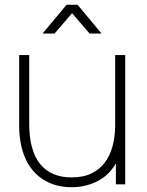

<svg xmlns="http://www.w3.org/2000/svg" viewBox="-20 -770 613 802"><path d="M279 12Q238 12 203.8 0.5Q169.5 -11 142.8 -32.8Q116 -54.5 97.5 -86Q79 -117.5 69.5 -157.8Q60 -198 60 -246V-540H102V-254Q102 -196.5 113.8 -154Q125.5 -111.5 148.5 -83.8Q171.5 -56 204.2 -42.5Q237 -29 279 -29Q328.5 -29 363.2 -46.2Q398 -63.5 419.5 -93.5Q441 -123.5 451 -162.5Q461 -201.5 461 -245L500 -246Q500 -153.5 469.5 -96.8Q439 -40 388.8 -14Q338.5 12 279 12ZM503 0H464V-110H461V-540H503ZM208 -630H158L258 -750H304L404 -630H354L281 -715Z"/></svg>

Font: Manrope Variable Light
Style: Regular
Weight: 200
Designer: Mikhail Sharanda
Foundry: Mikhail Sharanda
Version: Version 4.505